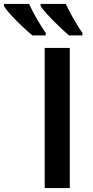

<svg xmlns="http://www.w3.org/2000/svg" viewBox="-86 -958 476 978"><path d="M120.6 -938V-927.7C127.4 -916.5 139.6 -900.9 157.7 -881.8C175.3 -862.8 193.8 -843.8 213.9 -824.7C233.9 -805.7 251 -790 265.6 -777.8H334V-791C319.8 -809.6 305.2 -833 289.1 -861.3C272.9 -889.6 259.3 -915 249 -938ZM-65.9 -938V-927.7C-59.6 -916.5 -47.4 -900.9 -30.3 -881.8C-13.2 -862.8 5.9 -843.8 26.4 -824.7C46.4 -805.7 64 -790 78.6 -777.8H147V-791C132.8 -809.6 118.2 -833 102.1 -861.3C85.9 -889.6 72.3 -915 62 -938ZM269.5 -713.9H141.6V0H269.5Z"/></svg>

Font: Noto Reveo Sans
Style: Regular
Weight: 600
Designer: Monotype Design Team
Foundry: Monotype Imaging Inc.
Version: Version 2.007